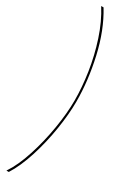

<svg xmlns="http://www.w3.org/2000/svg" viewBox="-242 -702 638 911"><g transform="rotate(30 76.5 -246.5)"><path d="M118 -245Q118 -317.5 105.8 -398Q93.5 -478.5 67.8 -557Q42 -635.5 3 -697H16Q72.5 -604.5 100.2 -481.8Q128 -359 128 -245Q128 -177.5 114.8 -93.2Q101.5 -9 76.2 70.8Q51 150.5 17 204H4Q38.5 153 64.2 73.2Q90 -6.5 104 -91.8Q118 -177 118 -245Z"/></g></svg>

Font: HK Grotesk Thin
Style: Regular
Weight: 100
Designer: Alfredo Marco Pradil
Foundry: Hanken Design Co.
Version: Version 3.001